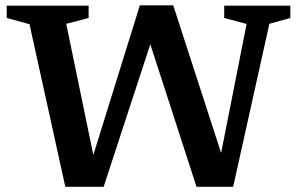

<svg xmlns="http://www.w3.org/2000/svg" viewBox="-20 -720 1151 742"><path d="M572.5 -584.5 380.5 2H232.5L94 -626.5L6 -650.5V-698H322.5V-650.5L236 -628L351 -71L324.5 -69.5L520.5 -699.5H649.5L858 -56.5L819 -50L933 -627.5L846.5 -650.5V-698H1102V-650.5L1021 -628L881 2H739.5L550.5 -581Z"/></svg>

Font: Newsreader 9pt Medium
Style: Regular
Weight: 500
Designer: Hugues Gentile
Foundry: Production Type
Version: Version 1.003